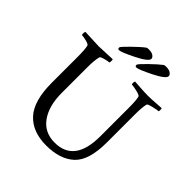

<svg xmlns="http://www.w3.org/2000/svg" viewBox="-223 -994 1148 1148"><g transform="rotate(45 351.0 -420.5)"><path d="M390.6 -723.6Q390.6 -730.5 435.5 -774.4Q480.5 -818.4 506.8 -837.9Q512.7 -840.8 524.4 -840.8Q549.8 -840.8 562.5 -831.5Q575.2 -822.3 575.2 -811.5Q575.2 -789.1 497.1 -750Q418.9 -710.9 400.4 -710.9Q390.6 -710.9 390.6 -723.6ZM244.1 -723.6Q244.1 -730.5 289.1 -774.4Q334 -818.4 360.4 -837.9Q366.2 -840.8 377.9 -840.8Q403.3 -840.8 416 -831.5Q428.7 -822.3 428.7 -811.5Q428.7 -789.1 350.6 -750Q272.5 -710.9 253.9 -710.9Q244.1 -710.9 244.1 -723.6ZM153.3 -641.6Q168.9 -641.6 266.6 -646.5Q268.6 -640.6 268.6 -632.8Q268.6 -618.2 264.6 -618.2Q254.9 -618.2 229.5 -611.3Q204.1 -604.5 202.1 -597.7Q193.4 -563.5 193.4 -506.8V-289.1Q193.4 -178.7 240.2 -113.3Q287.1 -47.9 373 -47.9Q540 -47.9 540 -267.6V-511.7Q540 -571.3 533.2 -597.7Q530.3 -605.5 499.5 -612.8Q468.8 -620.1 456.1 -620.1Q452.1 -620.1 452.1 -631.3Q452.1 -642.6 456.1 -646.5Q468.8 -645.5 506.8 -643.1Q544.9 -640.6 571.3 -640.6Q596.7 -640.6 635.3 -643.6Q673.8 -646.5 680.7 -646.5Q682.6 -640.6 682.6 -631.8Q682.6 -620.1 678.7 -620.1Q668.9 -620.1 636.2 -612.3Q603.5 -604.5 601.6 -597.7Q593.8 -567.4 593.8 -506.8V-269.5Q593.8 -118.2 530.3 -59.1Q466.8 0 349.6 0Q233.4 0 170.9 -68.4Q108.4 -136.7 108.4 -289.1V-510.7Q108.4 -571.3 101.6 -597.7Q98.6 -605.5 73.7 -611.8Q48.8 -618.2 36.1 -618.2Q32.2 -618.2 32.2 -630.9Q32.2 -642.6 36.1 -646.5Q148.4 -641.6 153.3 -641.6Z"/></g></svg>

Font: Crimson Text
Style: Regular
Weight: 400
Version: Version 0.13